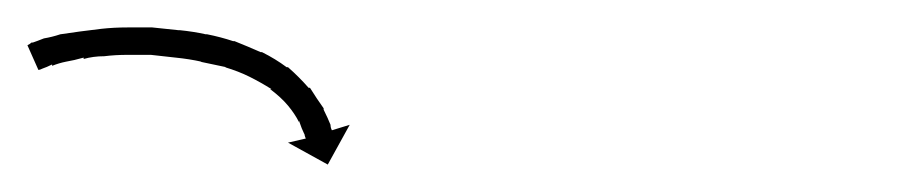

<svg xmlns="http://www.w3.org/2000/svg" viewBox="-32 -611 660 140"><path d="M-9 -580Q-9 -580 -8.5 -580Q-8 -580 -8 -580Q-8 -580 -8 -580Q-8 -580 -8 -580Q-5 -581 0 -583Q0 -583 0 -583Q0 -583 0 -583Q0 -583 0 -583Q0 -583 0 -583Q6 -584 12 -586Q12 -586 12 -586Q12 -586 12 -586Q12 -586 12 -586Q12 -586 12 -586Q19 -587 26 -588Q26 -588 26 -588Q26 -588 26 -588Q26 -588 26 -588Q26 -588 26 -588Q34 -589 42 -590Q42 -590 42 -590Q42 -590 42 -590Q42 -590 42 -590Q42 -590 42 -590Q51 -591 61 -591Q61 -591 61 -591Q61 -591 61 -591Q61 -591 61 -591Q61 -591 61 -591Q70 -591 79 -591Q79 -591 79 -591Q79 -591 79 -591Q79 -591 79 -591Q79 -591 79 -591Q89 -590 98 -589Q98 -589 98 -589Q98 -589 99 -589Q99 -589 99 -589Q99 -589 99 -589Q109 -588 118 -586Q118 -586 118 -586Q118 -586 118 -586Q119 -586 119 -586Q119 -586 119 -586Q129 -584 138 -581Q138 -581 138.5 -581Q139 -581 139 -581Q139 -581 139 -581Q139 -581 139 -581Q149 -577 158 -573Q158 -573 158.5 -573Q159 -573 159 -573Q159 -573 159 -573Q159 -573 159 -573Q169 -568 177 -562Q177 -562 177 -562Q177 -562 177 -562Q178 -562 178 -562Q178 -562 178 -562Q186 -555 193 -547Q193 -547 193 -547Q193 -547 193 -547Q193 -547 193.5 -547Q194 -547 194 -547Q199 -539 204 -532Q204 -532 204 -532Q204 -532 204 -532Q204 -531 204 -531Q204 -531 204 -531Q207 -525 209 -520Q209 -520 209 -520Q209 -520 209 -520Q209 -520 209 -520Q209 -520 209 -520Q209 -518 210 -516L223 -520L207 -491L178 -507L191 -510Q190 -512 190 -514Q190 -514 190 -514Q190 -514 190 -514Q190 -514 190 -513.5Q190 -513 190 -513Q188 -517 186 -523Q186 -523 186 -522.5Q186 -522 186 -522Q186 -522 186 -522Q186 -522 186 -522Q183 -528 178 -534Q178 -534 178 -534Q178 -534 178 -534Q178 -534 178 -534Q178 -534 178 -534Q173 -540 165 -546Q165 -546 165 -546Q165 -546 166 -546Q166 -546 166 -546Q166 -546 166 -546Q158 -551 150 -555Q150 -555 150 -555Q150 -555 150 -555Q150 -555 150 -555Q150 -555 150 -555Q142 -559 132 -562Q132 -562 132.5 -562Q133 -562 133 -562Q133 -562 133 -562Q133 -562 133 -562Q124 -564 114 -566Q114 -566 114.5 -566Q115 -566 115 -566Q115 -566 115 -566Q115 -566 115 -566Q106 -568 96 -569Q96 -569 96 -569Q96 -569 96 -569Q96 -569 96 -569Q96 -569 96 -569Q87 -570 78 -571Q78 -571 78 -571Q78 -571 78 -571Q78 -571 78 -571Q78 -571 78 -571Q69 -571 61 -571Q61 -571 61 -571Q61 -571 61 -571Q61 -571 61 -571Q61 -571 61 -571Q52 -571 44 -570Q44 -570 44 -570Q44 -570 44 -570Q44 -570 44 -570Q44 -570 44 -570Q36 -570 29 -568Q29 -568 29 -568Q29 -568 29 -569Q29 -569 29 -569Q29 -569 29 -569Q22 -567 16 -566Q16 -566 16 -566Q16 -566 16 -566Q16 -566 16 -566Q16 -566 16 -566Q11 -565 6 -563Q6 -563 6 -563.5Q6 -564 6 -564Q6 -564 6 -564Q6 -564 6 -564Q2 -562 -1 -561Q-1 -561 -1 -561Q-1 -561 -1 -561Q-1 -561 -1 -561Q-1 -561 -1 -561Q-3 -560 -4 -560L-12 -578Q-10 -579 -9 -580Z"/></svg>

Font: FRB American Cursive Just Arrows Black
Style: Bold Italic
Weight: 900
Italic angle: -25°
Version: Version 2.0;Modular Font Editor K font №1